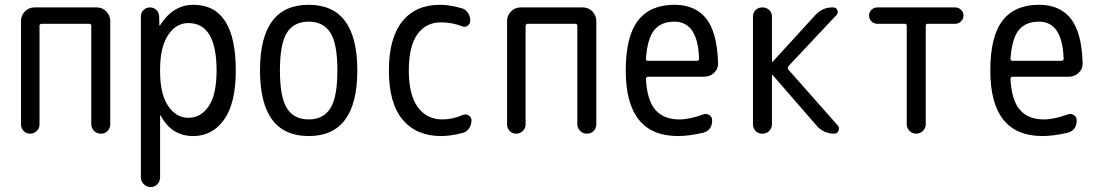

<svg xmlns="http://www.w3.org/2000/svg" viewBox="-20 -550 4540 790"><path d="M66.4 -38.1V-462.9Q66.4 -486.3 82.5 -502.9Q98.6 -519.5 122.1 -519.5H377.9Q401.4 -519.5 417.5 -502.9Q433.6 -486.3 433.6 -462.9V-39.1Q433.6 -22.5 422.9 -11.2Q412.1 0 395 0Q377.9 0 366.7 -11.7Q355.5 -23.4 355.5 -39.1V-444.3Q355.5 -452.1 346.7 -452.1H151.4Q143.6 -452.1 142.6 -444.3V-38.1Q142.6 -22.5 131.3 -11.2Q120.1 0 104 0Q87.9 0 77.1 -11.2Q66.4 -22.5 66.4 -38.1Z M638.7 -264.6V-254.9Q638.7 -164.1 671.4 -114.7Q704.1 -65.4 754.9 -65.4Q807.6 -65.4 839.4 -113.8Q871.1 -162.1 871.1 -259.8Q871.1 -455.1 754.9 -455.1Q704.1 -455.1 671.4 -405.3Q638.7 -355.5 638.7 -264.6ZM559.6 179.7V-483.4Q559.6 -498 570.8 -508.8Q582 -519.5 596.7 -519.5Q612.3 -519.5 623 -509.3Q633.8 -499 634.8 -483.4L635.7 -446.3Q635.7 -445.3 636.7 -445.3Q638.7 -445.3 638.7 -446.3Q692.4 -530.3 775.4 -530.3Q950.2 -530.3 950.2 -259.8Q950.2 -125 901.9 -57.6Q853.5 9.8 775.4 9.8Q685.5 9.8 641.6 -74.2Q641.6 -75.2 639.6 -75.2Q638.7 -75.2 638.7 -74.2V179.7Q638.7 196.3 627.4 208Q616.2 219.7 600.1 219.7Q584 219.7 571.8 208Q559.6 196.3 559.6 179.7Z M1339.4 -415.5Q1310.5 -460.9 1250 -460.9Q1189.5 -460.9 1160.6 -415.5Q1131.8 -370.1 1131.8 -260.3Q1131.8 -150.4 1160.6 -104.5Q1189.5 -58.6 1250 -58.6Q1310.5 -58.6 1339.4 -104.5Q1368.2 -150.4 1368.2 -260.3Q1368.2 -370.1 1339.4 -415.5ZM1450.2 -260.3Q1450.2 9.8 1250 9.8Q1049.8 9.8 1049.8 -260.3Q1049.8 -530.3 1250 -530.3Q1450.2 -530.3 1450.2 -260.3Z M1794.9 9.8Q1693.4 9.8 1636.7 -57.6Q1580.1 -125 1580.1 -259.8Q1580.1 -393.6 1635.3 -461.9Q1690.4 -530.3 1790 -530.3Q1829.1 -530.3 1877.9 -516.6Q1894.5 -512.7 1904.8 -498Q1915 -483.4 1915 -464.8Q1915 -451.2 1903.8 -443.8Q1892.6 -436.5 1879.9 -442.4Q1838.9 -458 1794.9 -458Q1731.4 -458 1696.8 -408.2Q1662.1 -358.4 1662.1 -259.8Q1662.1 -159.2 1699.2 -108.9Q1736.3 -58.6 1799.8 -58.6Q1842.8 -58.6 1884.8 -77.1Q1896.5 -82 1908.2 -75.2Q1919.9 -68.4 1919.9 -54.7Q1919.9 -37.1 1910.2 -22Q1900.4 -6.8 1882.8 -2.9Q1834 9.8 1794.9 9.8Z M2066.4 -38.1V-462.9Q2066.4 -486.3 2082.5 -502.9Q2098.6 -519.5 2122.1 -519.5H2377.9Q2401.4 -519.5 2417.5 -502.9Q2433.6 -486.3 2433.6 -462.9V-39.1Q2433.6 -22.5 2422.9 -11.2Q2412.1 0 2395 0Q2377.9 0 2366.7 -11.7Q2355.5 -23.4 2355.5 -39.1V-444.3Q2355.5 -452.1 2346.7 -452.1H2151.4Q2143.6 -452.1 2142.6 -444.3V-38.1Q2142.6 -22.5 2131.3 -11.2Q2120.1 0 2104 0Q2087.9 0 2077.1 -11.2Q2066.4 -22.5 2066.4 -38.1Z M2754.9 -460.9Q2700.2 -460.9 2671.9 -426.3Q2643.6 -391.6 2637.7 -307.6Q2637.7 -299.8 2646.5 -299.8H2846.7Q2855.5 -299.8 2856.4 -307.6Q2851.6 -460.9 2754.9 -460.9ZM2769.5 9.8Q2554.7 9.8 2554.7 -259.8Q2554.7 -400.4 2605 -465.3Q2655.3 -530.3 2754.9 -530.3Q2840.8 -530.3 2885.7 -473.6Q2930.7 -417 2934.6 -291Q2935.5 -266.6 2918.5 -250.5Q2901.4 -234.4 2877 -234.4H2646.5Q2638.7 -234.4 2637.7 -224.6Q2642.6 -136.7 2676.8 -97.7Q2710.9 -58.6 2775.4 -58.6Q2816.4 -58.6 2873 -79.1Q2886.7 -84 2898.4 -76.7Q2910.2 -69.3 2910.2 -54.7Q2910.2 -13.7 2873 -3.9Q2814.5 9.8 2769.5 9.8Z M3078.1 -39.1V-481.4Q3078.1 -498 3088.9 -508.8Q3099.6 -519.5 3116.7 -519.5Q3133.8 -519.5 3145 -508.8Q3156.2 -498 3156.2 -481.4V-295.9H3157.2H3159.2L3335 -488.3Q3364.3 -520.5 3408.2 -519.5Q3420.9 -519.5 3425.3 -508.3Q3429.7 -497.1 3421.9 -488.3L3223.6 -277.3Q3218.8 -270.5 3223.6 -263.7L3427.7 -33.2Q3435.5 -24.4 3430.2 -12.2Q3424.8 0 3413.1 0Q3368.2 0 3339.8 -33.2L3159.2 -241.2Q3158.2 -242.2 3157.2 -242.2Q3156.2 -242.2 3156.2 -241.2V-39.1Q3156.2 -22.5 3145 -11.2Q3133.8 0 3116.7 0Q3099.6 0 3088.9 -11.2Q3078.1 -22.5 3078.1 -39.1Z M3589.8 -452.1Q3576.2 -452.1 3565.9 -461.9Q3555.7 -471.7 3555.7 -485.8Q3555.7 -500 3565.9 -509.8Q3576.2 -519.5 3589.8 -519.5H3910.2Q3923.8 -519.5 3934.1 -509.8Q3944.3 -500 3944.3 -485.8Q3944.3 -471.7 3934.1 -461.9Q3923.8 -452.1 3910.2 -452.1H3796.9Q3789.1 -452.1 3789.1 -444.3V-39.1Q3789.1 -22.5 3777.3 -11.2Q3765.6 0 3750 0Q3734.4 0 3722.7 -11.2Q3710.9 -22.5 3710.9 -39.1V-444.3Q3710.9 -452.1 3703.1 -452.1Z M4254.9 -460.9Q4200.2 -460.9 4171.9 -426.3Q4143.6 -391.6 4137.7 -307.6Q4137.7 -299.8 4146.5 -299.8H4346.7Q4355.5 -299.8 4356.4 -307.6Q4351.6 -460.9 4254.9 -460.9ZM4269.5 9.8Q4054.7 9.8 4054.7 -259.8Q4054.7 -400.4 4105 -465.3Q4155.3 -530.3 4254.9 -530.3Q4340.8 -530.3 4385.7 -473.6Q4430.7 -417 4434.6 -291Q4435.5 -266.6 4418.5 -250.5Q4401.4 -234.4 4377 -234.4H4146.5Q4138.7 -234.4 4137.7 -224.6Q4142.6 -136.7 4176.8 -97.7Q4210.9 -58.6 4275.4 -58.6Q4316.4 -58.6 4373 -79.1Q4386.7 -84 4398.4 -76.7Q4410.2 -69.3 4410.2 -54.7Q4410.2 -13.7 4373 -3.9Q4314.5 9.8 4269.5 9.8Z"/></svg>

Font: Rounded Mgen+ 1m regular
Style: Regular
Weight: 400
Designer: [Source Han Sans]
Ryoko NISHIZUKA  (kana & ideographs); Paul D. Hunt (Latin, Greek & Cyrillic); Wenlong ZHANG  (bopomofo
Version: Version 1.059.20150602